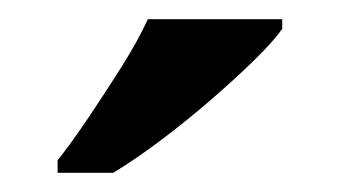

<svg xmlns="http://www.w3.org/2000/svg" viewBox="-20 -786 354 200"><path d="M40 -619Q55 -638 72.5 -664Q90 -690 107 -717Q124 -744 134 -766H274V-756Q265 -743 244.5 -723Q224 -703 198.5 -681Q173 -659 147 -639.5Q121 -620 98 -606H40Z"/></svg>

Font: Noto Nastaliq Urdu SemiBold
Style: Regular
Weight: 600
Version: Version 3.007